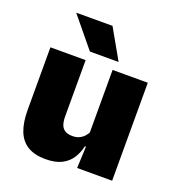

<svg xmlns="http://www.w3.org/2000/svg" viewBox="-128 -791 834 907"><g transform="rotate(20 289.0 -338.0)"><path d="M219.5 -492.5V-209.5Q219.5 -186 225.2 -169Q231 -152 245 -143Q259 -134 283 -134Q302 -134 316.2 -140.5Q330.5 -147 340.8 -158Q351 -169 357 -182L384 -109H355.5Q348 -75 330.2 -47.5Q312.5 -20 281 -4Q249.5 12 199.5 12Q146 12 111 -9Q76 -30 59.2 -72.2Q42.5 -114.5 42.5 -179V-492.5ZM532 -492.5V0H356L361.5 -126.5L355 -144.5V-492.5ZM283.5 -688 368 -539V-537.5H224.5L102.5 -686V-688Z"/></g></svg>

Font: Anek Bangla Medium ExtraBold
Style: Regular
Weight: 800
Version: Version 1.003